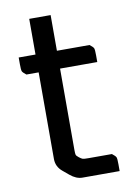

<svg xmlns="http://www.w3.org/2000/svg" viewBox="-76 -691 530 742"><g transform="rotate(-10 189.0 -320.0)"><path d="M175 -640V-500H303Q316 -490 318.5 -484.5Q321 -479 321 -456V-430H175V-111Q175 -96 176.5 -91.5Q178 -87 187 -80Q196 -73 201 -71.5Q206 -70 224 -70H315Q328 -60 330.5 -54.5Q333 -49 333 -26V0H187Q163 0 139 -20L115 -40Q91 -60 91 -90V-430H43Q30 -440 27.5 -445.5Q25 -451 25 -474V-500H91V-640Z"/></g></svg>

Font: Electrolize
Style: Regular
Weight: 400
Designer: Valery Zaveryaev
Foundry: Cyreal (www.cyreal.org)
Version: Version 1.002